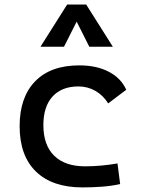

<svg xmlns="http://www.w3.org/2000/svg" viewBox="-20 -815 626 845"><path d="M342.8 9.8Q210.4 9.8 138.4 -59.8Q66.4 -129.4 66.4 -259.8Q66.4 -386.7 134.5 -457Q202.6 -527.3 329.1 -527.3Q404.8 -527.3 458.7 -499.3Q512.7 -471.2 535.6 -419.9L456.1 -359.9Q434.1 -395.5 399.9 -415Q365.7 -434.6 325.2 -434.6Q252 -434.6 211.4 -390.4Q170.9 -346.2 170.9 -264.6Q170.9 -176.3 218.5 -129.6Q266.1 -83 354.5 -83Q390.6 -83 426.8 -86.4Q462.9 -89.8 497.1 -95.7L508.8 -4.9Q468.8 3.9 426 6.8Q383.3 9.8 342.8 9.8ZM158.2 -609.4 275.4 -794.9H359.4L476.6 -609.4H373L312.5 -729.5H322.3L261.7 -609.4Z"/></svg>

Font: Cascadia Mono
Style: Regular
Weight: 400
Monospace: yes
Designer: Aaron Bell
Foundry: Saja Typeworks
Version: Version 2102.003